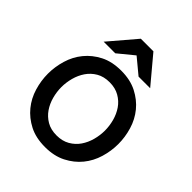

<svg xmlns="http://www.w3.org/2000/svg" viewBox="-202 -826 960 960"><g transform="rotate(45 278.0 -346.0)"><path d="M360 -565 278 -633 195 -565H113L234 -707H323L442 -565ZM278 15Q213 15 166.5 -9Q120 -33 89 -71Q58 -109 43.5 -157.5Q29 -206 29 -255Q29 -304 43.5 -352.5Q58 -401 89 -439Q120 -477 166.5 -501Q213 -525 278 -525Q342 -525 389 -501Q436 -477 467 -439Q498 -401 512.5 -352.5Q527 -304 527 -255Q527 -206 512.5 -157.5Q498 -109 467 -71Q436 -33 389 -9Q342 15 278 15ZM278 -443Q237 -443 208 -426Q179 -409 160.5 -382Q142 -355 133 -321.5Q124 -288 124 -255Q124 -222 133 -188.5Q142 -155 160.5 -128Q179 -101 208 -84Q237 -67 278 -67Q318 -67 347.5 -84Q377 -101 395.5 -128Q414 -155 423 -188.5Q432 -222 432 -255Q432 -288 423 -321.5Q414 -355 395.5 -382Q377 -409 347.5 -426Q318 -443 278 -443Z"/></g></svg>

Font: Gen
Style: Regular
Weight: 400
Version: Version 1.000;PS 001.001;hotconv 1.0.56